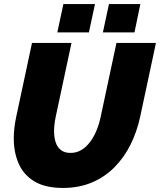

<svg xmlns="http://www.w3.org/2000/svg" viewBox="-20 -922 790 948"><path d="M291 6Q204 6 150.5 -26Q97 -58 72.5 -113.5Q48 -169 48 -238Q48 -264 51 -290.5Q54 -317 60 -345L138 -710H333L255 -345Q251 -326 249 -308.5Q247 -291 247 -274Q247 -243 255 -219Q263 -195 281 -181Q299 -167 328 -167Q358 -167 382 -181.5Q406 -196 425 -221.5Q444 -247 457 -279Q470 -311 477 -345L555 -710H750L672 -345Q656 -271 624 -207Q592 -143 544 -95Q496 -47 432.5 -20.5Q369 6 291 6ZM263 -762 293 -902H449L419 -762ZM488 -762 518 -902H673L644 -762Z"/></svg>

Font: Raleway Thin Black
Style: Italic
Weight: 900
Italic angle: -12°
Version: Version 4.026